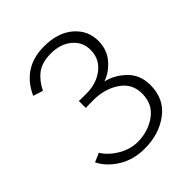

<svg xmlns="http://www.w3.org/2000/svg" viewBox="-208 -863 1008 1008"><g transform="rotate(-45 296.0 -359.0)"><path d="M45.9 -116.2 95.7 -137.7Q123 -93.8 174.3 -63.5Q225.6 -33.2 281.2 -33.2Q358.4 -33.2 417.5 -75.7Q476.6 -118.2 476.6 -196.3Q476.6 -271.5 415.5 -312.5Q354.5 -353.5 272.5 -353.5Q224.6 -353.5 213.9 -352.5V-404.3Q223.6 -403.3 269.5 -403.3Q343.8 -403.3 395.5 -443.4Q447.3 -483.4 447.3 -550.8Q447.3 -609.4 402.3 -647Q357.4 -684.6 285.2 -684.6Q220.7 -684.6 182.1 -655.8Q143.6 -627 118.2 -575.2L63.5 -592.8Q128.9 -736.3 287.1 -736.3Q389.6 -736.3 449.7 -684.6Q509.8 -632.8 509.8 -555.7Q509.8 -490.2 471.2 -444.8Q432.6 -399.4 380.9 -381.8Q441.4 -368.2 490.2 -320.8Q539.1 -273.4 539.1 -197.3Q539.1 -95.7 464.4 -39.1Q389.6 17.6 282.2 17.6Q199.2 17.6 136.7 -21Q74.2 -59.6 45.9 -116.2Z"/></g></svg>

Font: Gothic A1 Light
Style: Regular
Weight: 300
Version: Version 2.50